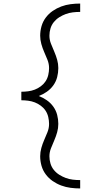

<svg xmlns="http://www.w3.org/2000/svg" viewBox="-20 -865 590 1080"><path d="M431 195Q404 195 377 191.5Q350 188 324.5 178.5Q299 169 276.5 153.5Q254 138 237.5 116Q221 94 213.5 67.5Q206 41 206 14Q206 -9 212.5 -32.5Q219 -56 228.5 -77.5Q238 -99 247 -121.5Q256 -144 256 -168Q256 -187 251.5 -206.5Q247 -226 236.5 -242Q226 -258 210 -270Q194 -282 176 -289Q158 -296 138.5 -298.5Q119 -301 100 -301V-349Q119 -349 138.5 -351.5Q158 -354 176 -361Q194 -368 210 -380Q226 -392 236.5 -408Q247 -424 251.5 -443.5Q256 -463 256 -482Q256 -506 247 -528.5Q238 -551 228.5 -572.5Q219 -594 212.5 -617.5Q206 -641 206 -664Q206 -691 213.5 -717.5Q221 -744 237.5 -766Q254 -788 276.5 -803.5Q299 -819 324.5 -828.5Q350 -838 377 -841.5Q404 -845 431 -845V-798Q410 -798 389.5 -795.5Q369 -793 350 -786Q331 -779 313.5 -768Q296 -757 283 -741Q270 -725 264 -705Q258 -685 258 -664Q258 -641 267 -618.5Q276 -596 285.5 -574Q295 -552 301.5 -529Q308 -506 308 -482Q308 -456 301.5 -431Q295 -406 280 -385Q265 -364 243.5 -349Q222 -334 198 -325Q222 -316 243.5 -301Q265 -286 280 -265Q295 -244 301.5 -219Q308 -194 308 -168Q308 -144 301.5 -121Q295 -98 285.5 -76Q276 -54 267 -31.5Q258 -9 258 14Q258 35 264 55Q270 75 283 91Q296 107 313.5 118Q331 129 350 136Q369 143 389.5 145.5Q410 148 431 148Z"/></svg>

Font: Lode Dark Term
Style: Regular
Weight: 400
Monospace: yes
Designer: Belleve Invis
Foundry: Belleve Invis
Version: Version 29.2.0